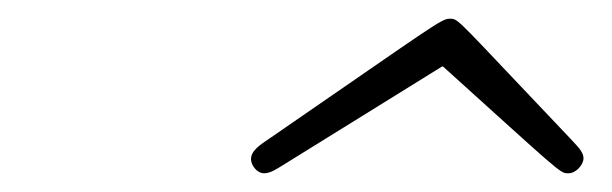

<svg xmlns="http://www.w3.org/2000/svg" viewBox="-20 -646 653 205"><path d="M248 -476C248 -470 254 -461 262 -461C269 -461 276 -466 281 -469L452 -575H453C577 -463 578 -461 586 -461H587C595 -461 603 -470 603 -477C603 -485 594 -492 589 -498C469 -624 470 -626 461 -626H460C451 -626 442 -618 269 -499C257 -491 248 -485 248 -476Z"/></svg>

Font: CMU Serif
Style: Italic
Weight: 500
Italic angle: -14.04°
Version: Version 0.7.0